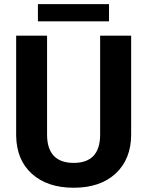

<svg xmlns="http://www.w3.org/2000/svg" viewBox="-20 -880 698 910"><path d="M496.6 -860.4H159.7V-778.8H496.6ZM454.6 -710.9V-237.8C453.1 -151.4 411.6 -107.9 329.1 -107.9C250.5 -107.9 203.1 -148.4 203.1 -241.7V-710.9H56.6V-237.3C57.6 -160.6 82.5 -100.1 131.3 -56.2C180.2 -12.2 246.1 9.8 329.1 9.8C413.6 9.8 480 -12.7 528.8 -58.1C577.1 -103.5 601.6 -165 601.6 -242.7V-710.9Z"/></svg>

Font: Roboto
Style: Bold
Weight: 700
Designer: Google
Version: Version 2.137; 2017